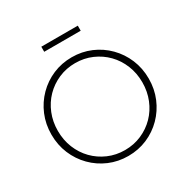

<svg xmlns="http://www.w3.org/2000/svg" viewBox="-192 -1036 1192 1217"><g transform="rotate(-30 404.0 -427.0)"><path d="M404 11Q330 11 265.5 -16.5Q201 -44 152 -93.5Q103 -143 75.5 -208.5Q48 -274 48 -350Q48 -426 75.5 -491.5Q103 -557 152 -606.5Q201 -656 265.5 -683.5Q330 -711 404 -711Q478 -711 542.5 -683.5Q607 -656 656 -606.5Q705 -557 732.5 -491.5Q760 -426 760 -350Q760 -274 732.5 -208.5Q705 -143 656 -93.5Q607 -44 542.5 -16.5Q478 11 404 11ZM404 -32Q469 -32 525.5 -56.5Q582 -81 624 -124Q666 -167 689.5 -225Q713 -283 713 -350Q713 -417 689.5 -475Q666 -533 624 -576Q582 -619 525.5 -643.5Q469 -668 404 -668Q339 -668 282.5 -643.5Q226 -619 184 -576Q142 -533 118.5 -475Q95 -417 95 -350Q95 -283 118.5 -225Q142 -167 184 -124Q226 -81 282.5 -56.5Q339 -32 404 -32ZM271 -828V-865H538V-828Z"/></g></svg>

Font: Red Hat Display
Style: Regular
Weight: 300
Designer: Pentagram, MCKL
Foundry: Pentagram, MCKL
Version: Version 1.023